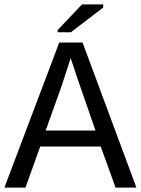

<svg xmlns="http://www.w3.org/2000/svg" viewBox="-20 -852 640 872"><path d="M504.9 0 437.5 -186.5H162.6L95.7 0H0L249 -658.7H355L599.6 0ZM300.8 -588.4 294.9 -569.3 261.2 -465.8 187.5 -259.3H413.6L329.1 -503.4ZM241.7 -705.6V-715.3L352.5 -832H448.7V-817.9L302.2 -705.6Z"/></svg>

Font: Liberation Mono
Style: Regular
Weight: 400
Monospace: yes
Designer: Steve Matteson
Foundry: Ascender Corporation
Version: Version 2.1.5